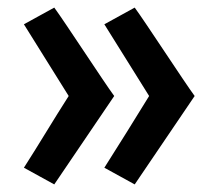

<svg xmlns="http://www.w3.org/2000/svg" viewBox="-20 -562 551 506"><path d="M493 -309Q482 -324 460.5 -356Q439 -388 414 -425.5Q389 -463 367.5 -495Q346 -527 335 -542Q315 -531 295 -520Q275 -509 255 -498L373 -309Q344 -262 314.5 -214.5Q285 -167 255 -120Q275 -109 295 -98Q315 -87 335 -76ZM281 -309Q270 -324 248.5 -356Q227 -388 202 -425.5Q177 -463 155.5 -495Q134 -527 123 -542Q103 -531 83 -520Q63 -509 43 -498L161 -309Q131 -262 102 -214.5Q73 -167 43 -120Q63 -109 83 -98Q103 -87 123 -76Z"/></svg>

Font: Repo DemiBold
Style: Regular
Weight: 600
Designer: Stefan Peev
Foundry: Context Ltd
Version: Version 1.502